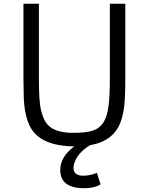

<svg xmlns="http://www.w3.org/2000/svg" viewBox="-20 -767 789 1019"><path d="M426.8 231.9Q299.8 231.9 299.8 134.8Q299.8 65.4 374 9.8Q191.9 8.3 138.7 -96.7Q109.4 -155.8 106 -252Q104.5 -296.4 104.5 -344.2V-747.1H186.5V-347.7Q186.5 -229.5 196.8 -186.5Q207 -143.6 220.5 -121.8Q233.9 -100.1 255.4 -86.9Q295.9 -62 366.9 -62Q438 -62 473.9 -74.2Q509.8 -86.4 529.5 -118.2Q549.3 -149.9 556.2 -205.6Q563 -261.2 563 -347.7V-747.1H645V-350.6Q645 -241.7 638.4 -196.8Q631.8 -151.9 620.4 -120.1Q608.9 -88.4 587.9 -63.5Q543.9 -11.2 458 3.4Q391.6 44.4 375 97.7Q370.1 111.8 370.1 123Q370.1 165.5 421.4 165.5Q458 165.5 494.1 150.4L513.7 211.4Q481.4 231.9 426.8 231.9Z"/></svg>

Font: Armata
Style: Regular
Weight: 400
Designer: Viktoriya Grabowska
Foundry: Viktoriya Grabowska
Version: Version 1.003